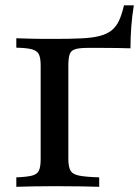

<svg xmlns="http://www.w3.org/2000/svg" viewBox="-20 -718 538 738"><path d="M42.7 0V-36.3Q83.9 -37.9 103.6 -43.1Q123.4 -48.4 129.8 -62.9Q136.3 -77.4 136.3 -105.6V-465.3Q136.3 -494.4 129.8 -508.5Q123.4 -522.6 103.6 -528.2Q83.9 -533.9 42.7 -534.7V-571Q66.9 -570.2 93.5 -569.4Q120.2 -568.5 146 -568.5Q171.8 -568.5 191.9 -568.5Q251.6 -568.5 293.5 -570.6Q335.5 -572.6 363.3 -579.8Q391.1 -587.1 408.9 -601.2Q426.6 -615.3 437.5 -638.7Q448.4 -662.1 456.5 -697.6H494.4Q487.9 -658.1 484.7 -616.5Q481.5 -575 481.5 -532.3Q459.7 -533.1 431.9 -533.5Q404 -533.9 374.6 -533.9Q345.2 -533.9 316.9 -533.9Q283.9 -533.9 268.1 -528.6Q252.4 -523.4 247.6 -508.9Q242.7 -494.4 242.7 -465.3V-107.3Q242.7 -78.2 250.4 -63.3Q258.1 -48.4 283.5 -43.1Q308.9 -37.9 361.3 -36.3V0Q335.5 -0.8 292.3 -1.6Q249.2 -2.4 191.1 -2.4Q145.2 -2.4 107.7 -1.6Q70.2 -0.8 42.7 0Z"/></svg>

Font: Playfair 9pt SemiBold
Style: Regular
Weight: 600
Designer: Claus Eggers Sørensen
Foundry: Claus Eggers Sørensen
Version: Version 2.001;gftools[0.9.30]